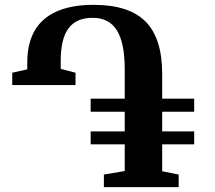

<svg xmlns="http://www.w3.org/2000/svg" viewBox="-20 -772 888 792"><path d="M408.5 0V-52L494.5 -66.5V-176.5H354V-230H494.5V-311H354V-365H494.5V-486Q494.5 -595 462.2 -646.8Q430 -698.5 362 -698.5Q295 -698.5 262.8 -655.5Q230.5 -612.5 230.5 -521V-488L291.5 -472V-421H30.5V-472L92.5 -486V-515.5Q92.5 -591 122 -643.8Q151.5 -696.5 212.5 -724.2Q273.5 -752 366.5 -752Q512 -752 580.5 -683Q649 -614 649 -467.5V-365H781V-311H649V-230H781V-176.5H649V-65.5L717 -52V0Z"/></svg>

Font: Merriweather 48pt
Style: Bold
Weight: 700
Version: Version 2.100